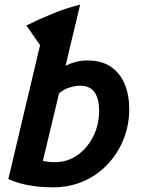

<svg xmlns="http://www.w3.org/2000/svg" viewBox="-20 -796 614 829"><path d="M206 13Q192 13 160 11Q128 9 89.5 1Q51 -7 16 -23L153 -601L94 -686Q144 -711 204.5 -736Q265 -761 326 -776L263 -512Q285 -523 308 -529Q331 -535 357 -535Q419 -535 459 -507.5Q499 -480 518.5 -432.5Q538 -385 538 -325Q538 -257 514 -196Q490 -135 445.5 -87.5Q401 -40 340.5 -13.5Q280 13 206 13ZM219 -96Q261 -96 295.5 -114.5Q330 -133 355.5 -164.5Q381 -196 394.5 -235Q408 -274 408 -316Q408 -369 388.5 -397.5Q369 -426 325 -426Q307 -426 281.5 -418.5Q256 -411 235 -393L165 -101Q177 -99 188.5 -97.5Q200 -96 219 -96Z"/></svg>

Font: Ubuntu Sans
Style: Bold Italic
Weight: 700
Italic angle: -13.5°
Designer: Dalton Maag Ltd
Foundry: Dalton Maag Ltd
Version: Version 1.006